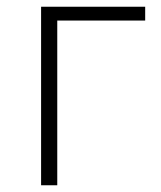

<svg xmlns="http://www.w3.org/2000/svg" viewBox="-20 -550 479 570"><path d="M102 0V-530H411V-489H150V0Z"/></svg>

Font: Noto Sans KR ExtraLight
Style: Regular
Weight: 250
Designer: Ryoko NISHIZUKA  (kana, bopomofo & ideographs); Paul D. Hunt (Latin, Greek & Cyrillic); Sandoll Communications , Soo-you
Foundry: Adobe
Version: Version 2.004-H2;hotconv 1.0.118;makeotfexe 2.5.65603